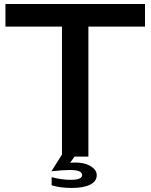

<svg xmlns="http://www.w3.org/2000/svg" viewBox="-20 -805 740 944"><path d="M6.8 -785.2H692.9V-674.3H414.6V-35.2H346.7L324.7 -4.9Q340.3 -5.9 348.1 -5.9Q393.1 -5.9 419.9 8.8Q455.6 27.8 455.6 56.2Q455.6 86.9 422.9 103Q390.1 119.1 332.5 119.1Q275.9 119.1 233.9 106V65.9Q281.7 79.1 328.1 79.1Q383.8 79.1 383.8 55.7Q383.8 30.8 324.7 30.8Q289.1 30.8 232.9 37.1L284.7 -44.9V-674.3H6.8Z"/></svg>

Font: FORM UDPGothic
Style: Bold
Weight: 700
Foundry: Pronama LLC
Version: Version 1.051